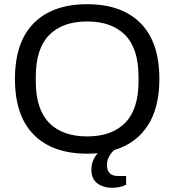

<svg xmlns="http://www.w3.org/2000/svg" viewBox="-20 -718 828 912"><path d="M394 12Q230 12 140.5 -78Q51 -168 51 -343Q51 -518 140.5 -608Q230 -698 394 -698Q558 -698 647.5 -608Q737 -518 737 -343Q737 -206 681.5 -121Q626 -36 522 -5Q488 27 488 65Q488 118 541 118H579V160Q548 174 512 174Q471 174 442.5 153Q414 132 414 88Q414 45 444 10Q412 12 394 12ZM638 -332V-353Q638 -487 574.5 -551.5Q511 -616 394 -616Q277 -616 213.5 -551.5Q150 -487 150 -353V-332Q150 -199 213.5 -134.5Q277 -70 394 -70Q511 -70 574.5 -134.5Q638 -199 638 -332Z"/></svg>

Font: Archivo
Style: Regular
Weight: 400
Designer: Hector Gatti
Foundry: Omnibus-Type
Version: Version 2.001